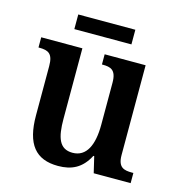

<svg xmlns="http://www.w3.org/2000/svg" viewBox="-103 -772 818 874"><g transform="rotate(15 305.5 -335.0)"><path d="M159 -611H428V-680H159ZM248 10C311 10 359 -12 392 -76H396L414 0H588V-48H581C544 -48 515 -54 515 -113V-536H322V-488H325C363 -488 390 -481 390 -420V-222C390 -127 362 -65 296 -65C234 -65 217 -115 217 -204V-536H23V-488H26C70 -488 92 -477 92 -419V-187C92 -51 142 10 248 10Z"/></g></svg>

Font: Noto Serif Devanagari SemiCondensed SemiBold
Style: Regular
Weight: 600
Width: 4
Designer: Universal Thirst, Indian Type Foundry and the Monotype Design Team
Foundry: Monotype Imaging Inc.
Version: Version 2.004